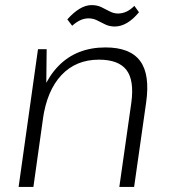

<svg xmlns="http://www.w3.org/2000/svg" viewBox="-20 -733 665 753"><path d="M495 -330Q507 -418 476 -458.5Q445 -499 368 -499Q278 -499 221 -438.5Q164 -378 148 -265L107 -201L117 -265Q138 -401 209 -474Q280 -547 394 -547Q490 -547 529.5 -494Q569 -441 553 -330L506 0H448ZM129 -540H163L161 -356L111 0H53ZM244 -657Q268 -684 292 -698.5Q316 -713 339 -713Q361 -713 377.5 -705Q394 -697 410 -688.5Q426 -680 443 -680Q459 -680 475 -687Q491 -694 507 -710L525 -685Q502 -657 478 -643Q454 -629 430 -629Q409 -629 392 -637.5Q375 -646 360 -653.5Q345 -661 327 -661Q311 -661 295.5 -654Q280 -647 263 -632Z"/></svg>

Font: Pathway Extreme 8pt Thin 12pt
Style: Italic
Weight: 100
Italic angle: -8°
Version: Version 1.001;gftools[0.9.26]